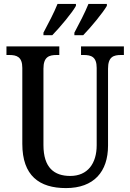

<svg xmlns="http://www.w3.org/2000/svg" viewBox="-20 -951 666 981"><path d="M360 -784V-771H405C444 -811 506 -886 526 -921V-931H432C414 -886 386 -833 360 -784ZM202 -784V-771H247C286 -811 349 -886 368 -921V-931H274C256 -886 228 -833 202 -784ZM317 10C460 10 532 -74 532 -207V-600C532 -661 560 -670 599 -670H613V-714H394V-670H407C446 -670 474 -661 474 -604V-209C474 -116 428 -52 339 -52C257 -52 202 -94 202 -210V-600C202 -661 231 -670 270 -670H283V-714H13V-670H27C65 -670 94 -661 94 -604V-216C94 -53 181 10 317 10Z"/></svg>

Font: Noto Serif Myanmar Condensed Medium
Style: Regular
Weight: 500
Width: 3
Designer: Ben Mitchell and the Monotype Design Team
Foundry: Monotype Imaging Inc.
Version: Version 2.106